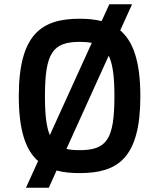

<svg xmlns="http://www.w3.org/2000/svg" viewBox="-20 -799 748 903"><path d="M102.1 84H209.5L246.1 2.9C278.3 11.7 314.9 15.1 355 15.1C533.2 15.1 640.1 -54.2 640.1 -346.2C640.1 -509.8 606.4 -604.5 545.4 -656.2L601.1 -778.8H494.1L458 -699.7C427.2 -707.5 392.6 -710.9 355 -710.9C176.3 -710.9 68.4 -639.2 68.4 -346.2C68.4 -186 100.6 -92.8 159.2 -41.5ZM214.4 -163.6C197.8 -202.6 191.4 -260.7 191.4 -346.2C191.4 -548.8 227.1 -602.1 355 -602.1C376.5 -602.1 395 -600.6 411.6 -597.2ZM292.5 -98.6 491.2 -537.1C510.7 -497.6 518.1 -437 518.1 -346.2C518.1 -144 482.4 -92.8 355 -92.8C331.1 -92.8 310.1 -94.2 292.5 -98.6Z"/></svg>

Font: Doppio One
Style: Regular
Weight: 400
Designer: Szymon Celej
Foundry: Sorkin Type Co
Version: Version 1.002